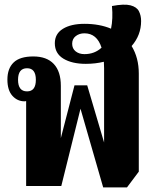

<svg xmlns="http://www.w3.org/2000/svg" viewBox="-20 -804 663 830"><path d="M426 6 328 -334 245 0H93V-367Q90 -366 86 -366Q55 -366 33.5 -390Q12 -414 12 -460Q12 -508 39 -534Q66 -560 124 -560Q182 -560 212.5 -527.5Q243 -495 243 -433V-207L302 -435H357L430 -188V-509Q430 -524 429 -537Q392 -528 351 -528Q291 -528 254 -550.5Q217 -573 217 -617Q217 -658 252 -679.5Q287 -701 345 -701Q410 -701 460 -680Q469 -723 464 -778Q517 -788 544 -781Q571 -774 580.5 -755.5Q590 -737 590 -713Q590 -652 549 -605Q580 -554 580 -486V-62L529 6ZM292 -615Q292 -594 307 -582Q322 -570 345 -570Q389 -570 419 -598Q399 -660 345 -660Q323 -660 307.5 -648Q292 -636 292 -615ZM97 -409Q135 -409 135 -459Q135 -509 97 -509Q58 -509 58 -459Q58 -409 97 -409Z"/></svg>

Font: Noto Serif Thai ExtraCondensed Black
Style: Regular
Weight: 900
Width: 2
Designer: Monotype Design Team
Foundry: Monotype Imaging Inc.
Version: Version 2.002; ttfautohint (v1.8.4.7-5d5b)